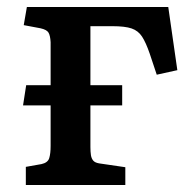

<svg xmlns="http://www.w3.org/2000/svg" viewBox="-20 -530 555 550"><path d="M54 0V-52L99 -60Q117 -64 121 -77Q125 -90 125 -112V-228H46L55 -286H125V-409Q124 -428 119 -436.5Q114 -445 96 -449L48 -458L57 -510H462L488 -329L429 -316L409 -376Q398 -408 387 -425Q376 -442 357 -448.5Q338 -455 302 -455H239V-286H330V-228H239V-109Q239 -95 240.5 -85.5Q242 -76 247 -70Q252 -64 264 -62L339 -51V0Z"/></svg>

Font: Literata 18pt Medium
Style: Regular
Weight: 500
Designer: Latin by Veronika Burian and Jose Scaglione. Greek by Irene Vlachou. Cyrillic by Vera Evstafieva.
Foundry: TypeTogether
Version: Version 3.103;gftools[0.9.29]